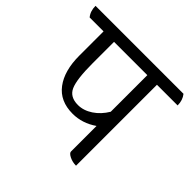

<svg xmlns="http://www.w3.org/2000/svg" viewBox="-187 -766 946 946"><g transform="rotate(45 286.5 -292.5)"><path d="M603 -544H459V20Q434 20 413 9.5Q392 -1 392 -12V-190Q333 -149 266 -149Q178 -149 132.5 -209.5Q87 -270 87 -375V-544H-10Q-30 -568 -30 -605H583Q603 -580 603 -544ZM392 -544H160V-395Q160 -283 179 -240.5Q198 -198 254 -198Q293 -198 330 -222.5Q367 -247 392 -289Z"/></g></svg>

Font: Karma
Style: Regular
Weight: 400
Designer: Joana Correia
Foundry: Indian Type Foundry
Version: Version 1.202;PS 1.0;hotconv 1.0.78;makeotf.lib2.5.61930; tt